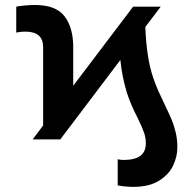

<svg xmlns="http://www.w3.org/2000/svg" viewBox="-20 -557 773 767"><path d="M110.4 0 152.3 -55.7V-369.1Q152.3 -430.7 81.1 -430.7Q60.5 -430.7 44.9 -426.8V-530.3Q58.6 -533.2 80.3 -535.2Q102.1 -537.1 119.1 -537.1Q203.6 -537.1 238 -491.7Q272.5 -446.3 272.5 -369.1V-214.4L511.7 -530.3H622.1L560.5 -449.2Q565.4 -323.7 591.8 -247.1Q601.6 -218.3 611.8 -195.3Q622.1 -172.4 639.6 -135.7Q657.2 -99.6 666.5 -76.9Q675.8 -54.2 682.1 -27.1Q688.5 0 688.5 31.2Q688.5 67.9 671.9 103.8Q655.3 139.6 615.7 164.6Q576.2 189.5 512.7 189.5Q482.4 189.5 450.2 183.6V79.1Q461.9 82 472.7 82Q519 82 540.8 65.4Q562.5 48.8 562.5 15.6Q562.5 -7.3 555.2 -27.8Q547.9 -48.3 530.3 -85Q501.5 -140.1 486.3 -188.5Q466.8 -253.9 460.9 -317.4L220.7 0Z"/></svg>

Font: Pretendard Std
Style: Bold
Weight: 700
Designer: Base glyphs from Inter by Rasmus Andersson; Hangeul glyphs from Noto Sans CJK(Source Han Sans) by Jang Soo-young and Kan
Foundry: Kil Hyung-jin
Version: Version 1.309